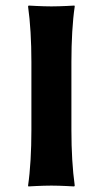

<svg xmlns="http://www.w3.org/2000/svg" viewBox="-20 -668 370 691"><path d="M93 -445V-200C93 -125 89 -54 81 0L82 3C82 3 130 0 165 0C199 0 247 3 247 3L249 0C241 -57 237 -125 237 -200V-445C237 -520 241 -592 249 -645L248 -648C248 -648 200 -645 165 -645C131 -645 83 -648 83 -648L81 -645C89 -588 93 -520 93 -445Z"/></svg>

Font: Libertinus Sans
Style: Bold
Weight: 700
Designer: Philipp H. Poll, Khaled Hosny
Foundry: Caleb Maclennan
Version: Version 7.050;RELEASE